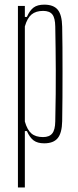

<svg xmlns="http://www.w3.org/2000/svg" viewBox="-20 -626 344 846"><path d="M59 200V-600H89.5V-551.5H98.5Q111 -580 128 -592.8Q145 -605.5 175 -605.5Q216 -605.5 234.5 -583Q253 -560.5 254 -508Q255 -469.5 255.2 -418Q255.5 -366.5 255.5 -309.5Q255.5 -252.5 255.2 -196.2Q255 -140 254 -92Q253 -40 234.2 -17.2Q215.5 5.5 174.5 5.5Q145.5 5.5 128.2 -7.2Q111 -20 98.5 -48.5H89.5V200ZM169.5 -22Q197.5 -22 210.2 -38Q223 -54 223.5 -91Q225 -156.5 225.5 -211.8Q226 -267 225.8 -316Q225.5 -365 225 -412.2Q224.5 -459.5 223.5 -509Q223 -546.5 210.8 -562.2Q198.5 -578 170 -578Q138 -578 119 -562.2Q100 -546.5 89.5 -509.5V-90.5Q100 -53.5 118.5 -37.8Q137 -22 169.5 -22Z"/></svg>

Font: Big Shoulders Display Thin ExtraLight
Style: Regular
Weight: 250
Version: Version 2.002